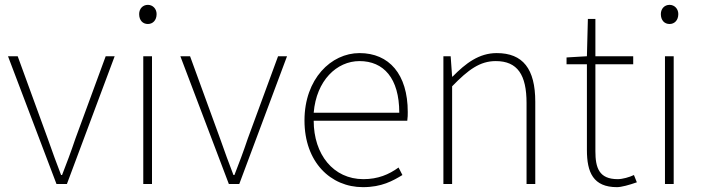

<svg xmlns="http://www.w3.org/2000/svg" viewBox="-20 -759 2903 792"><path d="M213 0H256L453 -527H416L291 -187C274 -136 254 -83 236 -37H232C214 -83 195 -136 177 -187L53 -527H13Z M571 0H607V-527H571ZM590 -660C610 -660 626 -675 626 -701C626 -723 610 -739 590 -739C569 -739 554 -723 554 -701C554 -675 569 -660 590 -660Z M924 0H967L1164 -527H1127L1002 -187C985 -136 965 -83 947 -37H943C925 -83 906 -136 888 -187L764 -527H724Z M1477 13C1555 13 1600 -13 1640 -37L1624 -68C1584 -39 1539 -20 1479 -20C1355 -20 1274 -122 1274 -261H1660C1662 -275 1662 -286 1662 -297C1662 -453 1585 -540 1463 -540C1346 -540 1236 -434 1236 -262C1236 -90 1344 13 1477 13ZM1274 -294C1285 -427 1369 -507 1463 -507C1562 -507 1627 -437 1627 -294Z M1809 0H1845V-403C1912 -472 1960 -507 2025 -507C2115 -507 2152 -450 2152 -334V0H2188V-339C2188 -475 2137 -540 2029 -540C1956 -540 1901 -498 1847 -443H1845L1839 -527H1809Z M2525 13C2543 13 2576 4 2607 -7L2595 -37C2576 -28 2548 -20 2528 -20C2451 -20 2436 -67 2436 -135V-494H2592V-527H2436V-681H2405L2401 -527L2317 -522V-494H2401V-140C2401 -48 2427 13 2525 13Z M2723 0H2759V-527H2723ZM2742 -660C2762 -660 2778 -675 2778 -701C2778 -723 2762 -739 2742 -739C2721 -739 2706 -723 2706 -701C2706 -675 2721 -660 2742 -660Z"/></svg>

Font: Harano Aji Gothic CN ExtraLight
Style: Regular
Weight: 250
Foundry: Masamichi Hosoda
Version: HaranoAjiGothicCN-ExtraLight version 20230610;ttx 4.39.4